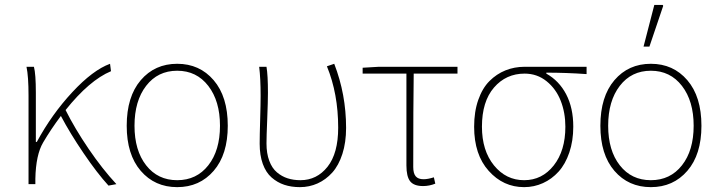

<svg xmlns="http://www.w3.org/2000/svg" viewBox="-20 -750 2931 782"><path d="M96.2 0V-359.9Q96.2 -439.5 87.9 -478H118.2Q126 -448.7 126 -372.1V-171.9H129.9Q190.9 -284.7 274.7 -374.8Q358.4 -464.8 428.2 -490.2L432.1 -460Q344.2 -423.3 247.1 -301.8Q284.7 -226.6 340.6 -144.3Q396.5 -62 454.1 0L421.9 5.9Q375.5 -44.9 320.3 -126.2Q265.1 -207.5 228 -277.8Q187 -223.1 155.8 -169.9Q126 -119.6 124 -22V0Z M496.1 -237.8Q496.1 -356.4 553.2 -423.3Q610.4 -490.2 701.7 -490.2Q793 -490.2 850.3 -423.3Q907.7 -356.4 907.7 -237.8Q907.7 -120.6 850.3 -54.2Q793 12.2 701.7 12.2Q610.4 12.2 553.2 -54.2Q496.1 -120.6 496.1 -237.8ZM527.8 -237.8Q527.8 -137.2 575.2 -76.7Q622.6 -16.1 701.7 -16.1Q780.8 -16.1 828.4 -76.7Q876 -137.2 876 -237.8Q876 -338.4 828.4 -400.1Q780.8 -461.9 701.7 -461.9Q622.6 -461.9 575.2 -400.4Q527.8 -338.9 527.8 -237.8Z M1201.7 12.2Q1166.5 12.2 1137.9 2.7Q1109.4 -6.8 1086.2 -27.1Q1063 -47.4 1050.3 -82.5Q1037.6 -117.7 1037.6 -165Q1037.6 -197.3 1039.6 -262.2Q1041.5 -327.1 1041.5 -359.9Q1041.5 -430.2 1035.6 -478H1065.4Q1071.3 -443.8 1071.3 -372.1Q1071.3 -337.9 1068.4 -265.4Q1065.4 -192.9 1065.4 -166Q1065.4 -125 1076.7 -95Q1087.9 -64.9 1107.9 -48.1Q1127.9 -31.2 1151.6 -23.7Q1175.3 -16.1 1203.6 -16.1Q1270.5 -16.1 1314 -70.8Q1357.4 -125.5 1357.4 -230Q1357.4 -368.2 1311.5 -480L1341.3 -490.2Q1389.6 -365.7 1389.6 -229Q1389.6 -169.9 1374.5 -123Q1359.4 -76.2 1333.3 -47.1Q1307.1 -18.1 1273.4 -2.9Q1239.7 12.2 1201.7 12.2Z M1703.1 7.8Q1666 7.8 1650.6 -11.5Q1635.3 -30.8 1635.3 -76.2V-450.2H1457V-474.1L1522.9 -478H1843.3V-450.2H1665Q1663.1 -322.3 1663.1 -69.8Q1663.1 -43.9 1673.1 -32Q1683.1 -20 1705.1 -20Q1722.7 -20 1747.1 -27.8L1752.9 -2Q1728.5 7.8 1703.1 7.8Z M2114.7 12.2Q2029.8 12.2 1970.5 -54Q1911.1 -120.1 1911.1 -233.9Q1911.1 -295.4 1928 -343.3Q1944.8 -391.1 1973.6 -419.9Q2002.4 -448.7 2038.8 -463.4Q2075.2 -478 2116.7 -478H2369.1V-448.2Q2284.7 -454.1 2205.1 -454.1V-450.2Q2257.3 -420.9 2286.1 -365.7Q2314.9 -310.5 2314.9 -233.9Q2314.9 -176.3 2298.8 -128.9Q2282.7 -81.5 2255.1 -51Q2227.5 -20.5 2191.4 -4.2Q2155.3 12.2 2114.7 12.2ZM2114.7 -16.1Q2188 -16.1 2235.4 -76.2Q2282.7 -136.2 2282.7 -233.9Q2282.7 -291 2263.7 -339.6Q2244.6 -388.2 2206.1 -419.2Q2167.5 -450.2 2116.7 -450.2Q2041 -450.2 1991.9 -393.3Q1942.9 -336.4 1942.9 -233.9Q1942.9 -136.7 1991.9 -76.4Q2041 -16.1 2114.7 -16.1Z M2425.3 -237.8Q2425.3 -356.4 2482.4 -423.3Q2539.6 -490.2 2630.9 -490.2Q2722.2 -490.2 2779.5 -423.3Q2836.9 -356.4 2836.9 -237.8Q2836.9 -120.6 2779.5 -54.2Q2722.2 12.2 2630.9 12.2Q2539.6 12.2 2482.4 -54.2Q2425.3 -120.6 2425.3 -237.8ZM2457 -237.8Q2457 -137.2 2504.4 -76.7Q2551.8 -16.1 2630.9 -16.1Q2710 -16.1 2757.6 -76.7Q2805.2 -137.2 2805.2 -237.8Q2805.2 -338.4 2757.6 -400.1Q2710 -461.9 2630.9 -461.9Q2551.8 -461.9 2504.4 -400.4Q2457 -338.9 2457 -237.8ZM2601.1 -560.1 2645 -730H2679.2L2681.2 -726.1L2625 -560.1Z"/></svg>

Font: Source Sans 3 ExtraLight
Style: Regular
Weight: 200
Designer: Paul D. Hunt
Foundry: Adobe
Version: Version 3.052;hotconv 1.1.0;makeotfexe 2.6.0